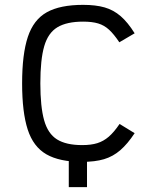

<svg xmlns="http://www.w3.org/2000/svg" viewBox="-20 -652 640 790"><path d="M263 118V0H231V-29H338V118ZM318 14Q225 14 171 -17Q117 -48 94 -119Q71 -190 71 -309Q71 -429 94.5 -500Q118 -571 172.5 -601.5Q227 -632 322 -632Q374 -632 410.5 -621.5Q447 -611 476.5 -585.5Q506 -560 534 -515L471 -478Q449 -511 429 -529.5Q409 -548 384 -555.5Q359 -563 322 -563Q255 -563 216.5 -540Q178 -517 162 -462Q146 -407 146 -309Q146 -213 161.5 -157.5Q177 -102 214.5 -78.5Q252 -55 318 -55Q355 -55 380.5 -63Q406 -71 427.5 -89.5Q449 -108 472 -142L534 -104Q505 -60 475 -34Q445 -8 408 3Q371 14 318 14Z"/></svg>

Font: Victor Mono
Style: Regular
Weight: 400
Monospace: yes
Designer: Rune Bjørnerås
Version: Version 1.561;gftools[0.9.30]